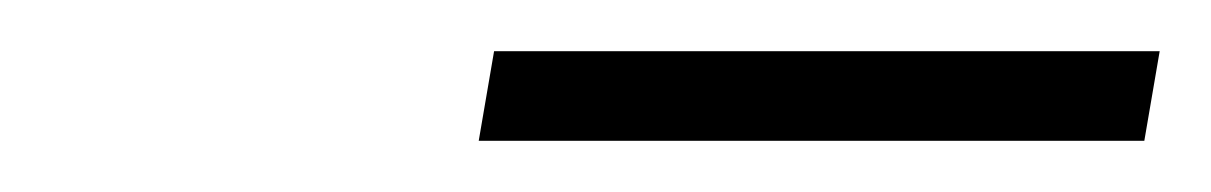

<svg xmlns="http://www.w3.org/2000/svg" viewBox="-20 -734 473 75"><path d="M173 -714H433L427 -679H167Z"/></svg>

Font: Exo Light
Style: Italic
Weight: 300
Italic angle: -9°
Designer: Natanael Gama
Foundry: Natanael Gama
Version: Version 1.500; ttfautohint (v1.6)